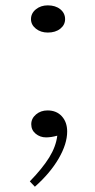

<svg xmlns="http://www.w3.org/2000/svg" viewBox="-20 -502 357 720"><path d="M159.2 -379.9Q132.8 -379.9 114.5 -394.5Q96.2 -409.2 96.2 -430.2Q96.2 -452.1 114.5 -467Q132.8 -481.9 159.2 -481.9Q188 -481.9 206.1 -467.3Q224.1 -452.6 224.1 -430.2Q224.1 -408.7 206.1 -394.3Q188 -379.9 159.2 -379.9ZM110.8 198.2 91.8 178.2Q139.2 129.4 164.6 88.4Q189.9 47.4 194.8 6.8Q171.9 13.2 152.8 13.2Q130.4 13.2 113.8 -0.5Q97.2 -14.2 97.2 -36.1Q97.2 -57.6 115 -72.8Q132.8 -87.9 158.2 -87.9Q191.9 -87.9 211.9 -65.9Q231.9 -43.9 231.9 -8.8Q231.9 37.6 200 92.5Q168 147.5 110.8 198.2Z"/></svg>

Font: BioRhyme Light
Style: Regular
Weight: 300
Designer: Aoife Mooney
Foundry: Aoife Mooney Type
Version: Version 1.500;PS 001.500;hotconv 1.0.88;makeotf.lib2.5.64775